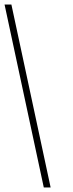

<svg xmlns="http://www.w3.org/2000/svg" viewBox="-20 -821 322 842"><path d="M172 1H202L30 -801H0Z"/></svg>

Font: MintSans
Style: ExtraLight
Weight: 200
Version: Version 1.0